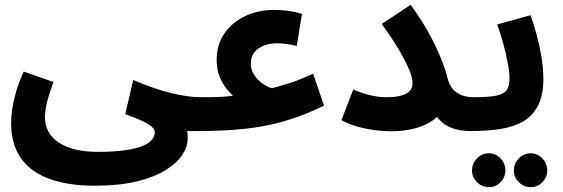

<svg xmlns="http://www.w3.org/2000/svg" viewBox="-20 -537 2327 794"><path d="M26 -28Q26 -51 30 -82Q34 -113 45 -152.5Q56 -192 78 -241L201 -198Q190 -167 182 -141.5Q174 -116 170 -94.5Q166 -73 166 -52Q166 -19 180.5 7.5Q195 34 223 52.5Q251 71 291.5 81Q332 91 385 91Q440 91 483.5 86Q527 81 557.5 71Q588 61 604 45.5Q620 30 620 10Q620 1 613.5 -7Q607 -15 592.5 -24Q578 -33 554.5 -43Q531 -53 498 -65L531 -206Q574 -188 612.5 -174.5Q651 -161 686 -152.5Q721 -144 752 -139.5Q783 -135 810 -135Q848 -135 864 -115.5Q880 -96 880 -67Q880 -36 859 -15.5Q838 5 800 5Q792 5 784.5 5Q777 5 769.5 5Q762 5 754 5Q756 15 756 22.5Q756 30 756 37Q756 70 733.5 104Q711 138 664 167Q617 196 544.5 213.5Q472 231 372 231Q264 231 186.5 203.5Q109 176 67.5 118.5Q26 61 26 -28Z M800 5 810 -135Q857 -135 882.5 -136Q908 -137 921 -138.5Q934 -140 943 -141Q933 -151 917 -170Q901 -189 888.5 -219Q876 -249 876 -291Q876 -352 907.5 -398Q939 -444 993 -470Q1047 -496 1114 -496Q1146 -496 1173.5 -492Q1201 -488 1229 -480L1207 -347Q1187 -352 1165 -355Q1143 -358 1126 -358Q1093 -358 1068.5 -347.5Q1044 -337 1030.5 -318.5Q1017 -300 1017 -274Q1017 -257 1023.5 -242Q1030 -227 1040 -215Q1050 -203 1062 -194Q1074 -185 1085.5 -179.5Q1097 -174 1105 -172Q1130 -179 1148.5 -184.5Q1167 -190 1184.5 -195.5Q1202 -201 1223 -210Q1244 -219 1275 -232L1320 -100Q1236 -59 1156 -36Q1076 -13 990 -4Q904 5 800 5Z M1575 -135Q1620 -135 1644 -143Q1668 -151 1677 -164Q1686 -177 1686 -192Q1686 -216 1672.5 -248Q1659 -280 1639 -315Q1619 -350 1597.5 -382Q1576 -414 1559 -438L1678 -517Q1721 -459 1752 -402.5Q1783 -346 1802.5 -298Q1822 -250 1830 -216Q1838 -184 1854.5 -166.5Q1871 -149 1893 -142Q1915 -135 1937 -135Q1975 -135 1991.5 -115.5Q2008 -96 2008 -67Q2008 -36 1987.5 -15.5Q1967 5 1927 5Q1883 5 1850 -7Q1817 -19 1794 -45Q1771 -71 1755 -111L1816 -98Q1808 -70 1779.5 -46.5Q1751 -23 1704.5 -8.5Q1658 6 1595 6Q1565 6 1528.5 1Q1492 -4 1456.5 -14Q1421 -24 1392 -40L1441 -167Q1478 -151 1512.5 -143Q1547 -135 1575 -135Z M1928 5 1938 -135Q1998 -135 2030 -141Q2062 -147 2074.5 -163.5Q2087 -180 2087 -211Q2087 -239 2079.5 -278Q2072 -317 2060.5 -359Q2049 -401 2036 -436L2174 -474Q2187 -440 2199 -395Q2211 -350 2219 -302.5Q2227 -255 2227 -211Q2227 -143 2205 -100.5Q2183 -58 2143.5 -35Q2104 -12 2049 -3.5Q1994 5 1928 5ZM2175 237Q2146 237 2125.5 216.5Q2105 196 2105 168Q2105 139 2125.5 118Q2146 97 2175 97Q2203 97 2223 118Q2243 139 2243 168Q2243 196 2223 216.5Q2203 237 2175 237ZM2002 237Q1973 237 1952.5 216.5Q1932 196 1932 168Q1932 139 1952.5 118Q1973 97 2002 97Q2030 97 2050 118Q2070 139 2070 168Q2070 196 2050 216.5Q2030 237 2002 237Z"/></svg>

Font: Farlight84_Sys_V01
Style: Bold
Weight: 700
Designer: Monotype Design Team, Nadine Chahine and Nizar Qandah
Foundry: Monotype Imaging Inc.
Version: Version 2.004;October 31, 2024;FontCreator 14.0.0.2814 64-bi